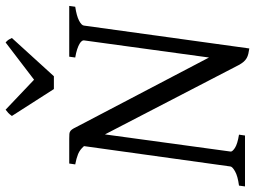

<svg xmlns="http://www.w3.org/2000/svg" viewBox="-130 -748 893 672"><g transform="rotate(-90 316.0 -411.5)"><path d="M628.9 -594.2Q596.7 -589.4 580.3 -580.8Q564 -572.3 563 -564L482.9 15.1Q472.7 13.7 464.4 11.7Q456.1 9.8 449.2 5.9Q442.4 2 436.5 -4.6Q430.7 -11.2 424.8 -22L182.1 -490.2L122.1 -50.8Q120.6 -44.9 134.3 -35.6Q147.9 -26.4 181.2 -21L178.2 0H0L2.9 -21Q36.1 -25.4 52.5 -34.7Q68.8 -43.9 69.8 -50.8L141.1 -563.5Q128.4 -578.1 113.3 -584.2Q98.1 -590.3 77.1 -594.2L80.1 -615.2H167Q177.7 -615.2 183.8 -614.7Q189.9 -614.3 194.6 -610.6Q199.2 -606.9 203.4 -599.1Q207.5 -591.3 214.8 -577.1L451.2 -126L511.2 -564Q511.7 -566.9 508.8 -571Q505.9 -575.2 498.8 -579.3Q491.7 -583.5 480 -587.4Q468.3 -591.3 451.2 -594.2L454.1 -615.2H631.8ZM385.7 -668.9H340.8L246.6 -815.9Q253.4 -825.2 257.3 -828.6Q261.2 -832 268.6 -837.9L373.5 -738.3L503.9 -837.9Q509.8 -832.5 512.5 -828.9Q515.1 -825.2 519.5 -815.9Z"/></g></svg>

Font: Gentium Plus Afr
Style: Italic
Weight: 400
Italic angle: -8°
Designer: J. Victor Gaultney, Annie Olsen, Iska Routamaa, Becca Hirsbrunner
Foundry: SIL International
Version: Version 5.000